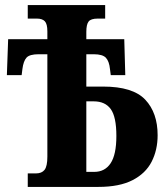

<svg xmlns="http://www.w3.org/2000/svg" viewBox="-20 -734 650 754"><path d="M89 0V-53H121Q144 -53 155 -67Q166 -81 166 -119V-521H132Q96 -521 84 -507.5Q72 -494 68 -463L65 -439H7L12 -580H166V-611Q166 -640 156 -650.5Q146 -661 125 -661H89V-714H393V-661H364Q337 -661 328 -649.5Q319 -638 319 -609V-580H468L472 -439H415L412 -462Q409 -493 396 -507Q383 -521 348 -521H319V-394H385Q502 -394 550.5 -342.5Q599 -291 599 -203Q599 -145 575.5 -99Q552 -53 500.5 -26.5Q449 0 366 0ZM350 -59Q392 -59 414.5 -93Q437 -127 437 -200Q437 -275 415 -305.5Q393 -336 348 -336H319V-59Z"/></svg>

Font: Noto Serif ExtraCondensed ExtraBold
Style: Regular
Weight: 800
Width: 2
Designer: Monotype Design Team
Foundry: Monotype Imaging Inc.
Version: Version 2.013; ttfautohint (v1.8.4.7-5d5b)